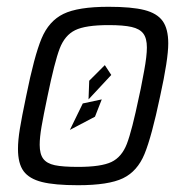

<svg xmlns="http://www.w3.org/2000/svg" viewBox="-20 -538 549 566"><path d="M33 -99Q33 -124 38.5 -158Q44 -192 57 -254Q81 -373 102.5 -424.5Q124 -476 167 -497Q210 -518 300 -518Q368 -518 405.5 -508.5Q443 -499 459.5 -476Q476 -453 476 -410Q476 -363 452 -254Q427 -135 406 -84Q385 -33 342.5 -12.5Q300 8 210 8Q141 8 103.5 -1.5Q66 -11 49.5 -33.5Q33 -56 33 -99ZM390 -254 395 -277Q397 -286 405 -329.5Q413 -373 413 -398Q413 -425 402.5 -439Q392 -453 368 -458.5Q344 -464 300 -464Q232 -464 201.5 -449Q171 -434 156 -395Q141 -356 120 -254Q108 -197 102.5 -165Q97 -133 97 -111Q97 -84 107.5 -70Q118 -56 141.5 -51Q165 -46 210 -46Q278 -46 308.5 -60.5Q339 -75 354 -114Q369 -153 390 -254ZM241 -245 243 -300 289 -346 308 -317ZM186 -155 224 -233 280 -245 260 -194Z"/></svg>

Font: Saira Semi Condensed Light
Style: Italic
Weight: 300
Width: 4
Italic angle: -12°
Designer: Hector Gatti with collaboration of the Omnibus-Type team
Foundry: Omnibus-Type
Version: Version 1.001; ttfautohint (v1.8)